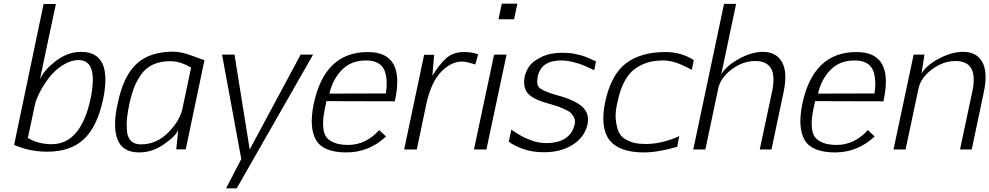

<svg xmlns="http://www.w3.org/2000/svg" viewBox="-20 -816 5400 1048"><path d="M170 -241 132 -63Q187 -29 263 -29Q420 -29 474 -275Q518 -488 410 -488Q365 -488 321 -459.5Q277 -431 246.5 -390.5Q216 -350 195.5 -309.5Q175 -269 170 -241ZM57 -25 218 -794H285L198 -384Q224 -438 288 -485.5Q352 -533 422 -533Q596 -533 543 -275Q511 -125 438 -56.5Q365 12 238 12Q142 12 57 -25Z M749 -28Q834 -28 898 -92.5Q962 -157 976 -224L1023 -447Q964 -482 909 -482Q854 -482 814 -463Q774 -444 749.5 -408Q725 -372 712 -338.5Q699 -305 688 -258Q678 -211 674 -176.5Q670 -142 672.5 -105Q675 -68 694 -48Q713 -28 749 -28ZM1096 -488 994 -1H942L953 -106Q937 -71 873.5 -27.5Q810 16 740 16Q647 16 620.5 -57.5Q594 -131 624 -258Q654 -401 725.5 -467.5Q797 -534 925 -534Q970 -534 1026.5 -512.5Q1083 -491 1096 -488Z M1297 52 1192 -518H1260L1343 0L1621 -518H1689L1272 212H1214Z M1778 -305 2086 -306Q2098 -380 2079 -431Q2056 -486 1978 -486Q1896 -486 1846 -434.5Q1796 -383 1778 -305ZM1880 -25Q1977 -25 2050 -106Q2085 -73 2087 -71Q1994 16 1871 16Q1745 16 1705.5 -51Q1666 -118 1692 -247Q1751 -532 1988 -532Q2195 -532 2135 -263L1762 -264Q1751 -216 1746.5 -184.5Q1742 -153 1744.5 -120Q1747 -87 1761 -68Q1775 -49 1804.5 -37Q1834 -25 1880 -25Z M2255 0H2186L2295 -517H2350L2340 -403Q2380 -467 2417 -499.5Q2454 -532 2513 -532Q2559 -532 2590 -519L2574 -464Q2526 -480 2502 -480Q2442 -480 2387.5 -423.5Q2333 -367 2307 -248Z M2786 -711H2701L2719 -796H2804ZM2567 0 2677 -518H2745L2635 0Z M3051 -528Q3070 -528 3087.5 -526.5Q3105 -525 3121.5 -521Q3138 -517 3149 -514.5Q3160 -512 3175.5 -506Q3191 -500 3196.5 -497.5Q3202 -495 3217 -488Q3232 -481 3233 -481Q3231 -473 3228 -455.5Q3225 -438 3224 -433Q3185 -451 3163.5 -460Q3142 -469 3108 -477.5Q3074 -486 3042 -486Q2933 -486 2915 -397Q2906 -352 2926.5 -335Q2947 -318 3011 -299Q3115 -272 3157 -234.5Q3199 -197 3187 -138Q3171 -67 3106.5 -26Q3042 15 2949 15Q2882 15 2831 -4.5Q2780 -24 2757 -43Q2759 -54 2764 -75.5Q2769 -97 2771 -108Q2806 -85 2829 -72Q2852 -59 2888.5 -47Q2925 -35 2960 -35Q3093 -35 3117 -138Q3121 -158 3113.5 -174Q3106 -190 3094.5 -200.5Q3083 -211 3056.5 -222.5Q3030 -234 3011.5 -239.5Q2993 -245 2956 -256Q2880 -279 2857 -311.5Q2834 -344 2844 -399Q2851 -428 2869 -454.5Q2887 -481 2934.5 -504.5Q2982 -528 3051 -528Z M3505 -30Q3591 -30 3688 -73Q3683 -53 3680.5 -36Q3678 -19 3677 -15Q3571 16 3495 16Q3359 16 3306.5 -52Q3254 -120 3284 -263Q3316 -409 3397 -470.5Q3478 -532 3612 -532Q3698 -532 3767 -488L3756 -435Q3752 -437 3739.5 -443.5Q3727 -450 3722.5 -452Q3718 -454 3706.5 -459.5Q3695 -465 3689 -467Q3683 -469 3672.5 -473Q3662 -477 3655 -478.5Q3648 -480 3638.5 -482Q3629 -484 3620 -485Q3611 -486 3602 -486Q3558 -486 3523 -477Q3488 -468 3453 -445.5Q3418 -423 3392 -377.5Q3366 -332 3352 -265Q3337 -207 3341 -166Q3345 -125 3356 -98.5Q3367 -72 3392 -57Q3417 -42 3443.5 -36Q3470 -30 3505 -30Z M4127 0 4195 -320Q4228 -483 4103 -483Q4035 -483 3973.5 -437Q3912 -391 3900 -331L3830 0H3764L3932 -795H3998L3917 -411Q3947 -459 4015.5 -496Q4084 -533 4144 -533Q4217 -533 4248.5 -477Q4280 -421 4257 -313L4191 0Z M4445 -305 4753 -306Q4765 -380 4746 -431Q4723 -486 4645 -486Q4563 -486 4513 -434.5Q4463 -383 4445 -305ZM4547 -25Q4644 -25 4717 -106Q4752 -73 4754 -71Q4661 16 4538 16Q4412 16 4372.5 -51Q4333 -118 4359 -247Q4418 -532 4655 -532Q4862 -532 4802 -263L4429 -264Q4418 -216 4413.5 -184.5Q4409 -153 4411.5 -120Q4414 -87 4428 -68Q4442 -49 4471.5 -37Q4501 -25 4547 -25Z M5220 0 5288 -320Q5321 -483 5196 -483Q5128 -483 5066.5 -437Q5005 -391 4993 -331L4923 0H4857L4967 -518H5026L5010 -415Q5039 -462 5107.5 -497.5Q5176 -533 5237 -533Q5311 -533 5342 -477Q5373 -421 5350 -313L5284 0Z"/></svg>

Font: Afta sans
Style: Italic
Weight: 400
Italic angle: -12°
Designer: par.qink
Foundry: Oriol Esparraguera Font
Version: Version 1.000